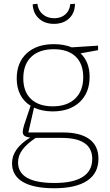

<svg xmlns="http://www.w3.org/2000/svg" viewBox="-20 -765 587 1022"><path d="M314 -60Q407 -60 455.5 -24.5Q504 11 504 80Q504 157 444 197Q384 237 269 237Q158 237 101 203Q44 169 44 104Q44 26 141 -33Q120 -35 110.5 -42Q101 -49 101 -63Q101 -75 108.5 -99.5Q116 -124 134 -176L143 -202Q107 -224 88 -261Q69 -298 69 -347Q69 -432 122 -481Q175 -530 267 -530Q320 -530 362 -513L502 -522V-498L409 -481Q457 -435 457 -356Q457 -271 404 -221.5Q351 -172 260 -172Q206 -172 161 -192L131 -60ZM261 -199Q337 -199 380 -240Q423 -281 423 -354Q423 -426 382 -464.5Q341 -503 266 -503Q189 -503 146.5 -462.5Q104 -422 104 -348Q104 -277 145 -238Q186 -199 261 -199ZM471 81Q471 -31 308 -31H170Q122 1 99 32.5Q76 64 76 99Q76 209 270 209Q370 209 420.5 176.5Q471 144 471 81ZM154 -742 179 -745Q183 -710 207.5 -689Q232 -668 269 -668Q305 -668 328 -688.5Q351 -709 354 -743L379 -745Q379 -697 348.5 -667.5Q318 -638 267 -638Q218 -638 187 -666.5Q156 -695 154 -742Z"/></svg>

Font: Bitter Pro ExtraLight
Style: Regular
Weight: 275
Designer: Sol Matas, and Bitter project Authors
Foundry: Sol Matas
Version: Version 1.010